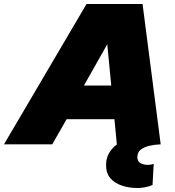

<svg xmlns="http://www.w3.org/2000/svg" viewBox="-83 -724 879 963"><path d="M-63 0 351 -704H632L723 0Q694 1 667 7Q640 13 623 26.5Q606 40 606 64Q606 86 622.5 94.5Q639 103 658 103Q675 103 688 98L682 204Q663 212 643 215.5Q623 219 606 219Q566 219 530 207.5Q494 196 471.5 171Q449 146 449 104Q449 70 464 44Q479 18 504 0H503L491 -126H251L179 0ZM338 -295H475L455 -502Z"/></svg>

Font: Prodigy Sans Black
Style: Italic
Weight: 900
Italic angle: -13°
Designer: Wei Huang
Foundry: Wei Huang
Version: Version 1.003; ttfautohint (v1.8.3)